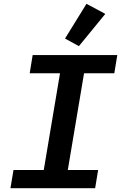

<svg xmlns="http://www.w3.org/2000/svg" viewBox="-20 -987 640 1007"><path d="M479 0 494.7 -95.5H335.6L420.8 -602.6H579.5L595.2 -698.2H151.3L135.7 -602.6H294.7L209.5 -95.5H50.8L34.8 0ZM321 -784.8 393.8 -745 532.3 -914.1 433.6 -967Z"/></svg>

Font: Margiela Mono Italic SmBold It
Style: Regular
Weight: 600
Designer: Mike Abbink, Paul van der Laan, Pieter van Rosmalen
Foundry: Bold Monday
Version: Version 2.003 2021